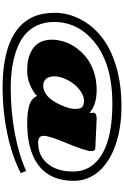

<svg xmlns="http://www.w3.org/2000/svg" viewBox="243 -993 960 1486"><g transform="rotate(90 723.0 -250.0)"><path d="M900.4 -518.1 1124 -507.8Q1136.7 -507.8 1143.1 -500.2Q1149.4 -492.7 1149.4 -473.6Q1149.4 -454.6 1130.9 -399.2Q1112.3 -343.8 1090.3 -292Q1031.2 -151.9 1031.2 -107.9Q1031.2 -86.4 1043.9 -75.9Q1056.6 -65.4 1086.9 -65.4Q1185.5 -65.4 1246.6 -138.4Q1307.6 -211.4 1307.6 -335.9Q1307.6 -480 1173.6 -559.8Q1039.6 -639.6 781.7 -639.6Q428.2 -639.6 254.9 -453.6Q149.9 -340.8 149.9 -188Q149.9 -114.7 176.8 -57.4Q203.6 0 249.8 38.1Q295.9 76.2 362.3 100.6Q487.3 147 663.6 147Q839.8 147 1007.8 116Q1175.8 85 1303.2 27.8L1319.8 69.3Q1186.5 137.7 1013.7 173.8Q840.8 210 662.6 210Q212.9 210 108.4 -31.7Q79.1 -98.6 79.1 -196.3Q79.1 -293.9 127.7 -389.6Q176.3 -485.4 266.4 -556.6Q356.4 -627.9 493.9 -668.9Q631.3 -710 801.3 -710Q971.2 -710 1103 -663.8Q1234.9 -617.7 1307.1 -533.9Q1379.4 -450.2 1379.4 -341.8Q1379.4 -120.1 1202.1 -33.2Q1095.2 19.5 932.6 19.5Q846.7 19.5 794.4 3.2Q742.2 -13.2 722.7 -56.6Q694.3 -27.8 641.1 -4.2Q587.9 19.5 528.3 19.5Q468.8 19.5 429.9 9Q391.1 -1.5 358.4 -22.9Q325.7 -44.4 306.4 -82Q287.1 -119.6 287.1 -169.2Q287.1 -218.8 303.2 -268.3Q319.3 -317.9 352.3 -362.8Q385.3 -407.7 430.7 -442.4Q476.1 -477.1 539.6 -497.6Q603 -518.1 675.8 -518.1Q792 -518.1 853 -463.4Q853.5 -467.3 853.5 -475.6L853 -493.7Q853 -518.1 900.4 -518.1ZM641.6 -104.5Q733.4 -104.5 794.9 -245.1Q823.2 -309.6 823.2 -349.6Q823.2 -389.6 809.8 -404.8Q796.4 -419.9 757.1 -419.9Q717.8 -419.9 672.1 -383.5Q626.5 -347.2 598.6 -292Q570.8 -236.8 570.8 -192.6Q570.8 -148.4 590.3 -126.5Q609.9 -104.5 641.6 -104.5Z"/></g></svg>

Font: Sonsie One
Style: Regular
Weight: 400
Designer: Riccardo De Franceschi
Foundry: Sorkin Type Co
Version: Version 1.003